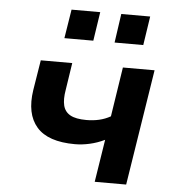

<svg xmlns="http://www.w3.org/2000/svg" viewBox="-52 -779 755 827"><g transform="rotate(5 325.5 -365.0)"><path d="M388 0 417 -184Q386 -169 353 -161.5Q320 -154 289 -154Q172 -154 123 -210.5Q74 -267 90 -371L111 -501H247L229 -383Q222 -343 228.5 -316Q235 -289 259 -275.5Q283 -262 329 -262Q358 -262 384 -268Q410 -274 433 -287L466 -501H603L524 0ZM421 -605 439 -730H564L545 -605ZM204 -605 224 -730H348L329 -605Z"/></g></svg>

Font: Nunito Sans 7pt
Style: Bold Italic
Weight: 700
Italic angle: -9°
Version: Version 3.101;gftools[0.9.27]